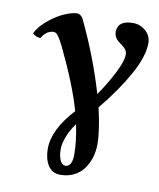

<svg xmlns="http://www.w3.org/2000/svg" viewBox="-78 -506 669 806"><g transform="rotate(10 256.0 -103.5)"><path d="M262.2 16.1Q241.7 43.5 229.2 74.7Q216.8 106 216.8 129.9Q216.8 159.2 225.3 177.5Q233.9 195.8 248 195.8Q262.2 195.8 269.5 181.9Q276.9 168 276.9 144Q276.9 87.9 262.2 16.1ZM342.8 -69.8Q365.2 25.9 365.2 84Q365.2 112.8 357.2 139.4Q349.1 166 333.5 188.2Q317.9 210.4 292 223.6Q266.1 236.8 233.9 236.8Q198.2 236.8 180.7 208.5Q163.1 180.2 163.1 138.2Q163.1 56.2 249 -37.1Q220.2 -140.6 147 -293Q138.7 -309.1 135.5 -315.2Q132.3 -321.3 125.7 -331.5Q119.1 -341.8 114 -345.5Q108.9 -349.1 103 -349.1Q72.3 -349.1 51.8 -314Q30.3 -315.4 18.1 -329.1Q34.7 -361.3 69.1 -388.9Q103.5 -416.5 135.3 -429.7Q167 -442.9 187 -442.9Q193.8 -442.9 201.7 -437Q209.5 -431.2 212.9 -422.9Q284.2 -273.4 328.1 -124Q364.3 -176.3 390.6 -228.3Q417 -280.3 417 -308.1Q417 -319.3 410.9 -327.9Q404.8 -336.4 396.2 -342.5Q387.7 -348.6 379.2 -355.2Q370.6 -361.8 364.5 -372.3Q358.4 -382.8 358.9 -397Q360.4 -443.8 424.8 -443.8Q455.1 -443.8 478.5 -423.3Q502 -402.8 502 -371.1Q502 -314.9 458.3 -236.1Q414.6 -157.2 342.8 -69.8Z"/></g></svg>

Font: Common Serif SemiBold
Style: Regular
Weight: 600
Designer: Philipp H. Poll, Khaled Hosny
Foundry: Stefan Peev, Context Ltd.
Version: Version 1.026